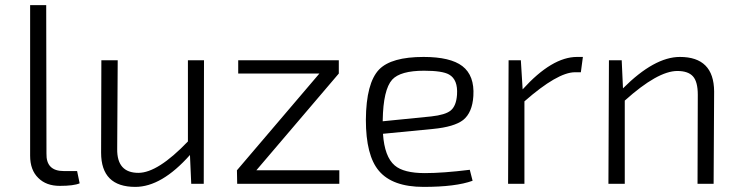

<svg xmlns="http://www.w3.org/2000/svg" viewBox="-20 -720 2881 752"><path d="M162 -119Q160 -50 230 -50H282L292 -2Q269 8 214 8Q161 8 130 -23Q98 -54 98 -110V-700H161Z M778 0H729L724 -113Q613 12 510 12Q376 12 376 -122L377 -484H441L439 -136Q438 -43 522 -43Q598 -43 716 -166V-484H779Z M984 -53H1309V0H909L908 -53L1231 -432H913V-484H1307V-432Z M1831 -12Q1765 12 1639 12Q1517 12 1464 -51Q1413 -111 1413 -251Q1414 -395 1465 -448Q1513 -497 1639 -497Q1744 -497 1791 -461Q1839 -424 1834 -344Q1830 -279 1794 -250Q1759 -223 1676 -215L1480 -196Q1486 -106 1526 -72Q1561 -42 1644 -42Q1715 -42 1820 -55ZM1669 -264Q1724 -270 1745 -287Q1767 -305 1770 -349Q1774 -408 1739 -428Q1713 -443 1641 -443Q1548 -443 1516 -408Q1481 -369 1479 -249V-245Z M2255 -437H2232Q2164 -437 2034 -323V0H1970L1972 -484H2020L2027 -370Q2142 -497 2240 -497H2263Z M2420 -374Q2543 -497 2643 -497Q2776 -497 2777 -362L2775 0H2712L2713 -349Q2713 -400 2694 -421Q2675 -442 2633 -442Q2556 -442 2427 -326V0H2363L2365 -484H2415Z"/></svg>

Font: Taylor Sans Light
Style: Regular
Weight: 300
Italic angle: -8°
Designer: Natanael Gama
Version: Version 1.001 September 8, 2015